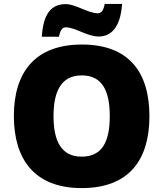

<svg xmlns="http://www.w3.org/2000/svg" viewBox="-20 -953 837 983"><path d="M194 -765H282C290 -808 305 -813 317 -813C366 -813 426 -766 485 -766C549 -766 597 -813 605 -933H516C509 -891 493 -885 481 -885C431 -885 367 -932 317 -932C245 -932 202 -887 194 -765ZM745 -358C745 -580 643 -725 399 -725C158 -725 51 -581 51 -359C51 -136 158 10 398 10C643 10 745 -137 745 -358ZM254 -358C254 -487 294 -567 399 -567C504 -567 542 -487 542 -358C542 -229 504 -151 398 -151C295 -151 254 -229 254 -358Z"/></svg>

Font: Noto Sans Sinhala Black
Style: Regular
Weight: 900
Designer: Jelle Bosma - Monotype Design Team
Foundry: Monotype Imaging Inc.
Version: Version 2.006